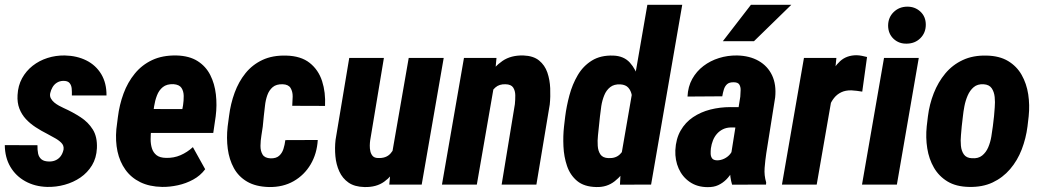

<svg xmlns="http://www.w3.org/2000/svg" viewBox="-21 -770 4344 801"><path d="M244.1 -146Q246.6 -163.1 234.1 -175Q221.7 -187 204.6 -195.8Q187.5 -204.6 176.3 -211.4Q150.9 -224.1 127.7 -239.3Q104.5 -254.4 86.9 -273.4Q69.3 -292.5 59.8 -317.1Q50.3 -341.8 52.2 -373.5Q54.2 -412.6 71 -443.4Q87.9 -474.1 115.2 -495.6Q142.6 -517.1 177 -528.1Q211.4 -539.1 249 -538.6Q299.8 -537.6 339.4 -517.8Q378.9 -498 401.4 -460.7Q423.8 -423.3 423.3 -371.6H278.8Q279.3 -386.7 278.1 -400.6Q276.9 -414.6 269 -423.8Q261.2 -433.1 242.2 -432.6Q227.5 -432.1 216.3 -425Q205.1 -418 198.2 -406.2Q191.4 -394.5 188.5 -381.3Q186 -369.1 191.2 -359.6Q196.3 -350.1 205.3 -342.5Q214.4 -335 225.1 -329.1Q235.8 -323.2 244.6 -319.3Q282.7 -302.2 314.9 -281.2Q347.2 -260.3 366.2 -229.7Q385.3 -199.2 383.3 -151.9Q381.3 -110.8 362.8 -80.3Q344.2 -49.8 314.7 -29.5Q285.2 -9.3 249 0.7Q212.9 10.7 175.3 9.8Q124.5 8.3 84.7 -13.7Q44.9 -35.6 22.2 -74.2Q-0.5 -112.8 -1 -164.6L135.3 -164.1Q134.8 -145 137.9 -129.6Q141.1 -114.3 152.1 -105.2Q163.1 -96.2 185.1 -96.2Q200.7 -96.2 212.9 -102.3Q225.1 -108.4 232.9 -119.4Q240.7 -130.4 244.1 -146Z M655.3 9.8Q602.5 8.8 564.2 -10Q525.9 -28.8 502.2 -62Q478.5 -95.2 469.2 -138.2Q460 -181.2 464.4 -231L470.7 -280.8Q477.1 -333 494.4 -379.9Q511.7 -426.8 541.5 -463.1Q571.3 -499.5 614 -519.5Q656.7 -539.6 715.3 -538.6Q769 -537.1 803.5 -515.1Q837.9 -493.2 856.2 -457Q874.5 -420.9 879.6 -376.2Q884.8 -331.5 878.9 -285.2L868.7 -215.3H518.1L535.6 -315.4L739.7 -314.9L742.7 -331.1Q745.6 -350.1 745.4 -369.9Q745.1 -389.6 736.1 -403.3Q727.1 -417 702.6 -418.9Q674.8 -419.9 658.4 -406.7Q642.1 -393.6 633.8 -371.8Q625.5 -350.1 621.8 -325.9Q618.2 -301.8 615.7 -280.8L609.9 -230.5Q607.4 -209.5 607.4 -189Q607.4 -168.5 612.8 -151.1Q618.2 -133.8 631.8 -122.8Q645.5 -111.8 671.9 -111.3Q704.1 -110.4 732.2 -122.6Q760.3 -134.8 783.7 -156.2L835 -64Q814.9 -37.1 784.9 -20.8Q754.9 -4.4 720.9 2.9Q687 10.3 655.3 9.8Z M1107.9 -109.4Q1130.9 -108.9 1143.3 -119.9Q1155.8 -130.9 1161.4 -148.4Q1167 -166 1169.4 -185.5L1304.7 -186Q1301.3 -128.9 1274.9 -84.2Q1248.5 -39.6 1204.1 -14.2Q1159.7 11.2 1101.1 10.3Q1045.9 8.8 1010 -12.2Q974.1 -33.2 954.6 -68.8Q935.1 -104.5 929.2 -149.2Q923.3 -193.8 928.7 -242.2L934.6 -286.1Q940.9 -336.9 957.8 -383.1Q974.6 -429.2 1003.2 -464.6Q1031.7 -500 1073.7 -519.8Q1115.7 -539.6 1172.9 -538.1Q1234.4 -536.6 1271 -507.6Q1307.6 -478.5 1322.8 -431.4Q1337.9 -384.3 1335 -328.1L1198.2 -328.6Q1199.7 -347.2 1200 -367.4Q1200.2 -387.7 1191.4 -402.6Q1182.6 -417.5 1158.7 -418.5Q1131.8 -419.4 1116.7 -406.5Q1101.6 -393.6 1094.2 -372.8Q1086.9 -352.1 1084.5 -328.9Q1082 -305.7 1079.6 -286.1L1075.2 -241.7Q1073.2 -227.1 1069.6 -205.1Q1065.9 -183.1 1065.7 -161.6Q1065.4 -140.1 1074.5 -125.2Q1083.5 -110.4 1107.9 -109.4Z M1615.7 -135.3 1684.1 -528.3H1830.1L1738.3 0H1603ZM1645 -238.3 1679.2 -239.3Q1675.3 -200.2 1665 -156Q1654.8 -111.8 1634.8 -73.7Q1614.7 -35.6 1581.8 -12Q1548.8 11.7 1499 10.3Q1458 9.3 1432.9 -8.3Q1407.7 -25.9 1394.5 -54.9Q1381.3 -84 1378.2 -118.4Q1375 -152.8 1378.9 -186.5L1436 -528.3H1580.6L1523.4 -184.6Q1522 -175.3 1521.7 -162.6Q1521.5 -149.9 1524.2 -138.4Q1526.9 -127 1533.9 -119.1Q1541 -111.3 1555.2 -110.8Q1589.8 -108.9 1608.2 -129.6Q1626.5 -150.4 1634.3 -180.9Q1642.1 -211.4 1645 -238.3Z M2039.1 -407.7 1968.3 0H1822.8L1914.6 -528.3H2050.3ZM1999.5 -281.2 1969.7 -279.8Q1973.1 -321.3 1984.4 -367.2Q1995.6 -413.1 2017.8 -452.4Q2040 -491.7 2075.4 -515.9Q2110.8 -540 2162.6 -538.6Q2204.1 -537.1 2228 -517.6Q2252 -498 2262.5 -467.5Q2272.9 -437 2274.4 -401.9Q2275.9 -366.7 2272.5 -334L2216.8 0H2071.8L2127 -335.4Q2128.9 -354 2128.7 -372.8Q2128.4 -391.6 2119.9 -404.8Q2111.3 -418 2087.9 -418.5Q2062 -419.4 2045.9 -405.3Q2029.8 -391.1 2020.8 -369.4Q2011.7 -347.7 2007.1 -323.7Q2002.4 -299.8 1999.5 -281.2Z M2571.8 -127 2679.7 -750H2825.2L2695.3 0L2565.4 0.5ZM2332 -242.2 2336.9 -283.7Q2342.3 -326.7 2354.5 -372.3Q2366.7 -418 2389.2 -456.3Q2411.6 -494.6 2448.2 -517.3Q2484.9 -540 2537.6 -538.1Q2581.5 -536.6 2606.7 -508.8Q2631.8 -481 2643.6 -440.2Q2655.3 -399.4 2657.7 -356.9Q2660.2 -314.5 2658.7 -282.7L2653.3 -239.7Q2647 -205.1 2633.8 -161.9Q2620.6 -118.7 2598.1 -78.9Q2575.7 -39.1 2543.2 -13.7Q2510.7 11.7 2466.8 10.3Q2416 9.3 2386.7 -15.1Q2357.4 -39.6 2344.5 -77.9Q2331.5 -116.2 2329.6 -159.7Q2327.6 -203.1 2332 -242.2ZM2481.9 -283.7 2477.5 -241.7Q2476.1 -226.6 2473.6 -204.8Q2471.2 -183.1 2472.7 -161.6Q2474.1 -140.1 2483.9 -125.7Q2493.7 -111.3 2517.1 -110.4Q2547.9 -108.9 2565.7 -126.7Q2583.5 -144.5 2592.3 -170.9Q2601.1 -197.3 2603.5 -222.2L2614.3 -299.3Q2615.7 -314.9 2616.9 -334.7Q2618.2 -354.5 2614.7 -373Q2611.3 -391.6 2600.3 -404.1Q2589.4 -416.5 2567.4 -418Q2541 -419.4 2524.7 -406.5Q2508.3 -393.6 2499.8 -372.3Q2491.2 -351.1 2487.5 -327.4Q2483.9 -303.7 2481.9 -283.7Z M3029.3 -127.4 3067.4 -366.7Q3068.4 -379.9 3068.8 -393.6Q3069.3 -407.2 3063.5 -417Q3057.6 -426.8 3040 -426.8Q3021.5 -427.2 3012.2 -418.7Q3002.9 -410.2 2998.8 -396.5Q2994.6 -382.8 2992.2 -368.2L2847.2 -367.2Q2849.1 -408.7 2866.9 -440.7Q2884.8 -472.7 2913.6 -494.6Q2942.4 -516.6 2978.5 -527.8Q3014.6 -539.1 3053.7 -538.6Q3106 -537.6 3143.8 -516.1Q3181.6 -494.6 3200 -455.8Q3218.3 -417 3212.9 -363.8L3175.8 -130.4Q3171.4 -101.1 3168.9 -69.6Q3166.5 -38.1 3175.3 -9.3L3174.8 0L3033.2 0.5Q3023.9 -30.3 3024.4 -63Q3024.9 -95.7 3029.3 -127.4ZM3080.6 -322.8 3066.4 -237.8 3027.8 -238.3Q3009.3 -237.8 2994.9 -230.7Q2980.5 -223.6 2970 -211.7Q2959.5 -199.7 2953.4 -184.3Q2947.3 -168.9 2944.8 -151.4Q2943.4 -139.6 2943.8 -128.2Q2944.3 -116.7 2950 -109.1Q2955.6 -101.6 2970.7 -101.1Q2986.3 -101.1 3000.7 -108.2Q3015.1 -115.2 3024.9 -127Q3034.7 -138.7 3036.6 -154.8L3053.7 -94.2Q3044.9 -73.7 3034.2 -54.7Q3023.4 -35.6 3008.8 -21Q2994.1 -6.3 2975.3 2.4Q2956.5 11.2 2930.2 10.7Q2887.2 10.3 2856.4 -11Q2825.7 -32.2 2810.3 -66.9Q2794.9 -101.6 2796.4 -143.1Q2798.8 -190.9 2818.4 -225.1Q2837.9 -259.3 2870.1 -281Q2902.3 -302.7 2942.6 -313Q2982.9 -323.2 3026.4 -323.2ZM2994.6 -598.1 3111.8 -750H3280.3L3124.5 -598.1Z M3455.1 -396 3386.2 0H3241.2L3333 -528.3H3468.3ZM3596.2 -532.2 3576.2 -387.7Q3564.9 -389.6 3553.5 -391.1Q3542 -392.6 3530.8 -393.1Q3506.3 -393.6 3488.5 -385Q3470.7 -376.5 3458.5 -361.1Q3446.3 -345.7 3439 -326.2Q3431.6 -306.6 3427.7 -284.7L3403.8 -299.8Q3407.7 -330.6 3416 -371.3Q3424.3 -412.1 3440.4 -450.9Q3456.5 -489.7 3483.6 -514.6Q3510.7 -539.6 3553.2 -539.6Q3564.5 -539.1 3574.7 -537.1Q3585 -535.2 3596.2 -532.2Z M3812 -528.3 3720.7 0H3575.2L3667 -528.3ZM3684.1 -662.6Q3684.1 -696.8 3706.8 -719.2Q3729.5 -741.7 3763.2 -742.2Q3795.9 -742.7 3818.6 -721.7Q3841.3 -700.7 3841.3 -667Q3841.3 -633.3 3818.8 -610.8Q3796.4 -588.4 3762.2 -587.9Q3729.5 -586.9 3707 -607.9Q3684.6 -628.9 3684.1 -662.6Z M3845.2 -243.2 3850.1 -284.2Q3856.4 -335 3874.5 -381.1Q3892.6 -427.2 3922.6 -463.4Q3952.6 -499.5 3995.6 -519.5Q4038.6 -539.6 4094.7 -538.1Q4148.4 -537.1 4184.6 -515.4Q4220.7 -493.7 4241.2 -457.5Q4261.7 -421.4 4268.6 -376.7Q4275.4 -332 4270.5 -284.7L4265.6 -242.7Q4259.3 -192.9 4241.5 -146.5Q4223.6 -100.1 4193.1 -64.5Q4162.6 -28.8 4120.1 -8.8Q4077.6 11.2 4021.5 9.8Q3967.8 8.8 3931.9 -12.9Q3896 -34.7 3875.2 -70.6Q3854.5 -106.4 3847.4 -151.1Q3840.3 -195.8 3845.2 -243.2ZM3996.1 -284.7 3991.2 -242.7Q3990.2 -227.5 3988 -205.8Q3985.8 -184.1 3987.8 -162.4Q3989.7 -140.6 4000.2 -125.7Q4010.7 -110.8 4033.7 -109.9Q4060.1 -107.9 4076.4 -121.1Q4092.8 -134.3 4101.8 -155.5Q4110.8 -176.8 4114.7 -200.2Q4118.7 -223.6 4121.1 -243.7L4126 -285.6Q4127 -299.8 4128.9 -321.8Q4130.9 -343.8 4128.7 -365.2Q4126.5 -386.7 4116.2 -401.9Q4106 -417 4082.5 -418.5Q4057.1 -419.9 4041.3 -406.5Q4025.4 -393.1 4016.1 -371.6Q4006.8 -350.1 4002.4 -326.9Q3998 -303.7 3996.1 -284.7Z"/></svg>

Font: Roboto Condensed ExtraBold
Style: Italic
Weight: 800
Italic angle: -12°
Designer: Christian Robertson
Foundry: Google
Version: Version 3.008; 2023